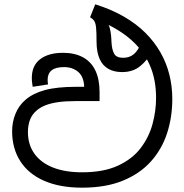

<svg xmlns="http://www.w3.org/2000/svg" viewBox="-20 -856 852 887"><path d="M359 11Q257 11 184.5 -20.5Q112 -52 74 -111Q36 -170 36 -250Q36 -292 51.5 -330.5Q67 -369 99 -396Q133 -425 188 -440Q243 -455 333 -455H369Q367 -502 341 -524Q315 -546 276 -546Q237 -546 218.5 -531Q200 -516 200 -487Q200 -482 200.5 -477Q201 -472 202 -466L131 -455Q130 -463 128.5 -473Q127 -483 127 -496Q127 -553 165.5 -582.5Q204 -612 271 -612Q325 -612 363 -591.5Q401 -571 420.5 -530.5Q440 -490 440 -430V-389H330Q282 -389 248 -384Q214 -379 191 -370Q168 -361 151 -347Q128 -328 118.5 -302.5Q109 -277 109 -246Q109 -188 139 -146Q169 -104 225 -82Q281 -60 359 -60Q458 -60 524.5 -90.5Q591 -121 629.5 -171.5Q668 -222 684.5 -282.5Q701 -343 701 -404Q701 -489 672 -555Q643 -621 587.5 -670.5Q532 -720 451 -755Q438 -761 424 -766Q410 -771 396 -776L420 -836Q494 -813 552 -779.5Q610 -746 652 -704Q694 -662 721.5 -613.5Q749 -565 762.5 -511Q776 -457 776 -399Q776 -315 752 -241Q728 -167 677.5 -110.5Q627 -54 548 -21.5Q469 11 359 11ZM544 -523Q506 -523 479.5 -538.5Q453 -554 439.5 -585.5Q426 -617 426 -664Q426 -706 424 -727Q422 -748 416 -758Q410 -768 398 -775L429 -800Q454 -784 468 -765.5Q482 -747 488 -722.5Q494 -698 495 -662Q497 -626 507.5 -607.5Q518 -589 549 -589Q578 -589 598 -605.5Q618 -622 634 -661L676 -611Q663 -580 629 -551.5Q595 -523 544 -523Z"/></svg>

Font: hexlsinhala05
Style: Book
Weight: 400
Designer: Jelle Bosma - Monotype Design Team
Foundry: Monotype Imaging Inc.
Version: Version 2.003